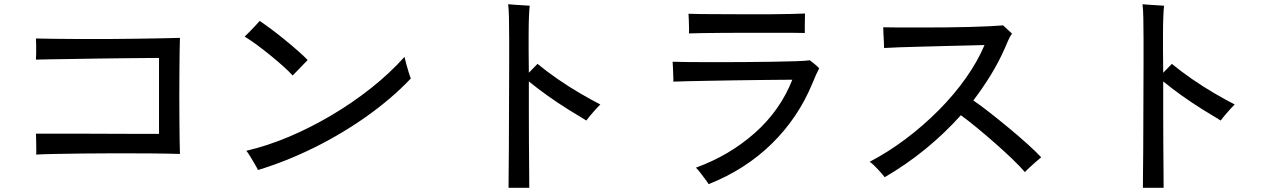

<svg xmlns="http://www.w3.org/2000/svg" viewBox="-20 -830 6040 908"><path d="M151 -99Q152 -108 151.5 -127Q151 -146 151 -166.5Q151 -187 150 -198Q169 -198 216 -198Q263 -198 327.5 -198Q392 -198 464 -197.5Q536 -197 605.5 -197Q675 -197 732 -197V-556Q708 -556 662 -555.5Q616 -555 558 -554.5Q500 -554 438 -553Q376 -552 318.5 -551Q261 -550 216.5 -549.5Q172 -549 150 -548Q151 -559 151 -578.5Q151 -598 151 -617.5Q151 -637 150 -648Q179 -647 232.5 -646.5Q286 -646 353.5 -645.5Q421 -645 493.5 -645.5Q566 -646 633 -647Q700 -648 752 -649Q804 -650 831 -651Q830 -630 829.5 -588Q829 -546 828.5 -491.5Q828 -437 828 -378.5Q828 -320 828.5 -265Q829 -210 829.5 -167Q830 -124 831 -102Q764 -104 686 -104.5Q608 -105 527.5 -105Q447 -105 373.5 -104Q300 -103 242 -102Q184 -101 151 -99Z M1200 -26Q1196 -35 1185 -54Q1174 -73 1162.5 -91.5Q1151 -110 1145 -117Q1244 -140 1346 -183Q1448 -226 1547 -284.5Q1646 -343 1734.5 -413Q1823 -483 1893 -561Q1895 -551 1901 -528.5Q1907 -506 1913.5 -485.5Q1920 -465 1923 -459Q1834 -365 1716.5 -281.5Q1599 -198 1467 -132.5Q1335 -67 1200 -26ZM1364 -473Q1347 -492 1319 -517Q1291 -542 1258.5 -568.5Q1226 -595 1194 -618.5Q1162 -642 1137 -657Q1146 -665 1161 -680.5Q1176 -696 1190 -711Q1204 -726 1208 -731Q1232 -715 1263.5 -691.5Q1295 -668 1327.5 -641.5Q1360 -615 1388.5 -590Q1417 -565 1435 -546Q1428 -539 1414 -524.5Q1400 -510 1386 -495.5Q1372 -481 1364 -473Z M2385 58Q2385 33 2385.5 -14.5Q2386 -62 2386.5 -124Q2387 -186 2387 -256Q2387 -326 2387.5 -397Q2388 -468 2388 -532Q2388 -596 2388 -645Q2388 -703 2387 -746Q2386 -789 2383 -810Q2394 -809 2414 -807.5Q2434 -806 2454 -805Q2474 -804 2485 -803Q2483 -785 2481.5 -749.5Q2480 -714 2480 -660Q2480 -635 2480 -589Q2480 -543 2481 -486Q2492 -497 2503.5 -509Q2515 -521 2522 -528Q2563 -494 2615.5 -457.5Q2668 -421 2722 -389.5Q2776 -358 2819 -336Q2803 -320 2783 -297Q2763 -274 2753 -260Q2716 -282 2667 -312.5Q2618 -343 2569 -378Q2520 -413 2481 -445Q2481 -374 2481 -297Q2481 -220 2481.5 -149Q2482 -78 2482.5 -23.5Q2483 31 2483 58Z M3331 41Q3327 33 3315.5 18Q3304 3 3292 -13Q3280 -29 3271 -37Q3430 -95 3550 -201.5Q3670 -308 3727 -453Q3703 -453 3660 -452.5Q3617 -452 3562.5 -451.5Q3508 -451 3449 -450Q3390 -449 3334.5 -448Q3279 -447 3234.5 -446Q3190 -445 3164 -444Q3165 -451 3164 -470.5Q3163 -490 3162.5 -510Q3162 -530 3161 -538Q3188 -537 3240.5 -536.5Q3293 -536 3360 -536Q3427 -536 3498 -536.5Q3569 -537 3633 -538Q3697 -539 3744 -540.5Q3791 -542 3810 -545Q3818 -539 3832.5 -527Q3847 -515 3854 -507Q3848 -496 3839 -476Q3830 -456 3822 -436Q3755 -273 3630 -150.5Q3505 -28 3331 41ZM3238 -672Q3239 -682 3238.5 -700Q3238 -718 3237.5 -736.5Q3237 -755 3236 -765Q3254 -764 3295 -763.5Q3336 -763 3390.5 -763Q3445 -763 3504.5 -762.5Q3564 -762 3620 -762.5Q3676 -763 3720 -764Q3764 -765 3787 -766Q3787 -757 3786.5 -739.5Q3786 -722 3786 -703.5Q3786 -685 3786 -674Q3762 -675 3718.5 -675Q3675 -675 3620 -675Q3565 -675 3507 -675Q3449 -675 3395.5 -674.5Q3342 -674 3300.5 -673.5Q3259 -673 3238 -672Z M4164 8Q4153 -6 4131.5 -29.5Q4110 -53 4093 -65Q4181 -111 4264 -173.5Q4347 -236 4419.5 -309Q4492 -382 4547.5 -460.5Q4603 -539 4636 -617Q4608 -616 4560 -615Q4512 -614 4455 -612.5Q4398 -611 4341 -609.5Q4284 -608 4236.5 -606.5Q4189 -605 4161 -603Q4161 -613 4160 -632Q4159 -651 4158 -670.5Q4157 -690 4157 -701Q4186 -700 4233 -700Q4280 -700 4337 -700Q4394 -700 4453 -700.5Q4512 -701 4566 -702.5Q4620 -704 4661.5 -706Q4703 -708 4724 -710Q4730 -704 4745.5 -690Q4761 -676 4766 -671Q4756 -658 4748 -639Q4740 -620 4732 -602Q4704 -538 4666 -476Q4628 -414 4583 -355Q4617 -332 4661.5 -297Q4706 -262 4752.5 -223.5Q4799 -185 4839.5 -148.5Q4880 -112 4904 -86Q4896 -80 4879.5 -65.5Q4863 -51 4848 -37Q4833 -23 4827 -16Q4805 -42 4767 -78.5Q4729 -115 4684.5 -154Q4640 -193 4597.5 -228Q4555 -263 4524 -285Q4368 -111 4164 8Z M5385 58Q5385 33 5385.5 -14.5Q5386 -62 5386.5 -124Q5387 -186 5387 -256Q5387 -326 5387.5 -397Q5388 -468 5388 -532Q5388 -596 5388 -645Q5388 -703 5387 -746Q5386 -789 5383 -810Q5394 -809 5414 -807.5Q5434 -806 5454 -805Q5474 -804 5485 -803Q5483 -785 5481.5 -749.5Q5480 -714 5480 -660Q5480 -635 5480 -589Q5480 -543 5481 -486Q5492 -497 5503.5 -509Q5515 -521 5522 -528Q5563 -494 5615.5 -457.5Q5668 -421 5722 -389.5Q5776 -358 5819 -336Q5803 -320 5783 -297Q5763 -274 5753 -260Q5716 -282 5667 -312.5Q5618 -343 5569 -378Q5520 -413 5481 -445Q5481 -374 5481 -297Q5481 -220 5481.5 -149Q5482 -78 5482.5 -23.5Q5483 31 5483 58Z"/></svg>

Font: Zen Kaku Gothic Antique Medium
Style: Regular
Weight: 500
Designer: Yoshimichi Ohira
Foundry: Positype
Version: Version 1.002